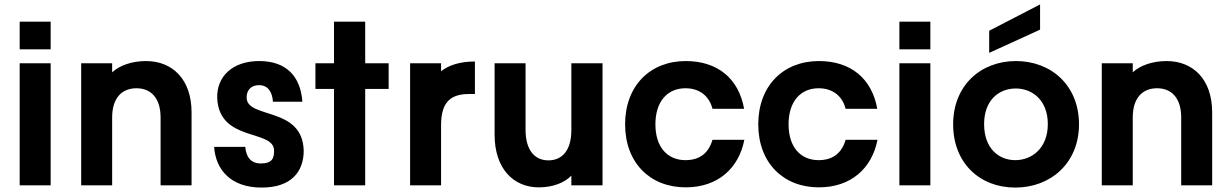

<svg xmlns="http://www.w3.org/2000/svg" viewBox="-20 -838 5564 868"><path d="M69 -552V0H209V-552ZM69 -615H209V-740H69Z M347 -552V0H487V-307C487 -394 530 -439 597 -439C663 -439 706 -394 706 -307V0H846V-330C846 -479 760 -562 640 -562C576 -562 520 -542 487 -511V-552Z M1163 10C1297 10 1353 -62 1353 -157C1348 -359 1095 -299 1095 -397C1095 -432 1116 -453 1151 -453C1191 -453 1211 -423 1214 -378H1347C1339 -491 1276 -562 1152 -562C1030 -562 959 -491 962 -395C970 -194 1219 -255 1219 -157C1219 -124 1212 -99 1159 -99C1115 -99 1092 -128 1089 -174H948C955 -70 1024 10 1163 10Z M1631 0V-436H1737V-552H1631V-740H1490V-552H1406V-436H1490V0Z M1834 -552V0H1974V-273C1974 -381 2022 -413 2101 -413H2127V-560C2059 -560 2008 -543 1974 -516V-552Z M2704 0V-552H2563V-250C2563 -160 2523 -113 2459 -113C2397 -113 2356 -160 2356 -250V-552H2216V-229C2216 -77 2300 9 2416 9C2478 9 2531 -11 2563 -44V0Z M3080 -562C2919 -562 2806 -450 2806 -276C2806 -102 2919 9 3080 9C3225 9 3320 -77 3345 -206H3201C3184 -147 3144 -114 3079 -114C2997 -114 2943 -173 2943 -276C2943 -379 2997 -439 3079 -439C3144 -439 3187 -402 3201 -346H3344C3320 -482 3225 -562 3080 -562Z M3682 -562C3521 -562 3408 -450 3408 -276C3408 -102 3521 9 3682 9C3827 9 3922 -77 3947 -206H3803C3786 -147 3746 -114 3681 -114C3599 -114 3545 -173 3545 -276C3545 -379 3599 -439 3681 -439C3746 -439 3789 -402 3803 -346H3946C3922 -482 3827 -562 3682 -562Z M4046 -552V0H4186V-552ZM4046 -615H4186V-740H4046Z M4570 10C4730 10 4858 -101 4858 -276C4858 -451 4733 -562 4573 -562C4413 -562 4289 -451 4289 -276C4289 -101 4409 10 4570 10ZM4429 -277C4429 -386 4497 -438 4572 -438C4646 -438 4717 -386 4717 -277C4717 -167 4644 -114 4570 -114C4495 -114 4429 -167 4429 -277ZM4452 -599 4682 -704V-818L4452 -699Z M4961 -552V0H5101V-307C5101 -394 5144 -439 5211 -439C5277 -439 5320 -394 5320 -307V0H5460V-330C5460 -479 5374 -562 5254 -562C5190 -562 5134 -542 5101 -511V-552Z"/></svg>

Font: Malmofest SemiBold
Style: Regular
Weight: 600
Designer: Jonny Pinhorn (Poppins), Kolossal
Version: Version 1.004;Glyphs 3.1.2 (3151)